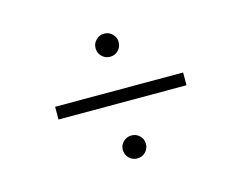

<svg xmlns="http://www.w3.org/2000/svg" viewBox="-67 -594 780 619"><g transform="rotate(-15 322.5 -284.5)"><path d="M536.1 -305.7V-263.2H108.9V-305.7ZM322.3 -76.2Q306.2 -76.2 294.9 -87.4Q283.7 -98.6 283.7 -114.7Q283.7 -130.9 295.2 -141.8Q306.6 -152.8 322.3 -152.8Q338.4 -152.8 349.6 -141.8Q360.8 -130.9 360.8 -114.7Q360.8 -98.6 349.6 -87.4Q338.4 -76.2 322.3 -76.2ZM322.3 -415.5Q306.2 -415.5 294.9 -426.8Q283.7 -438 283.7 -454.6Q283.7 -470.2 295.2 -481.4Q306.6 -492.7 322.3 -492.7Q338.4 -492.7 349.6 -481.4Q360.8 -470.2 360.8 -454.6Q360.8 -438 349.6 -426.8Q338.4 -415.5 322.3 -415.5Z"/></g></svg>

Font: Inter ExtraLight
Style: Regular
Weight: 250
Designer: Rasmus Andersson
Foundry: rsms
Version: Version 4.001;git-66647c0bb